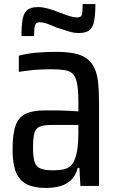

<svg xmlns="http://www.w3.org/2000/svg" viewBox="-20 -844 583 948"><path d="M206 84Q149 84 112.5 66Q76 48 59 6.5Q42 -35 42 -106Q42 -182 57 -224Q72 -266 107.5 -282.5Q143 -299 204 -299Q218 -299 237 -299Q256 -299 277 -298.5Q298 -298 320 -297Q342 -296 367 -294V-338Q367 -395 361 -428.5Q355 -462 340.5 -478Q326 -494 298.5 -498Q271 -502 226 -502Q209 -502 184.5 -501Q160 -500 131.5 -497Q103 -494 73 -489V-569Q115 -580 160.5 -584Q206 -588 256 -588Q311 -588 348.5 -580Q386 -572 409.5 -554Q433 -536 446.5 -507.5Q460 -479 464.5 -436.5Q469 -394 469 -338V74H377L372 -15H364Q353 25 330 46Q307 67 275.5 75.5Q244 84 206 84ZM242 -3Q270 -3 290.5 -7Q311 -11 325.5 -22.5Q340 -34 348 -54Q358 -78 362.5 -110.5Q367 -143 367 -184V-227H233Q194 -227 174.5 -218Q155 -209 149 -184.5Q143 -160 143 -114Q143 -70 150.5 -45.5Q158 -21 180 -12Q202 -3 242 -3ZM86 -666Q86 -717 91.5 -748Q97 -779 114 -794Q131 -809 168 -809Q192 -809 221 -800.5Q250 -792 280 -780Q302 -771 323 -764.5Q344 -758 361 -758Q382 -758 385 -773.5Q388 -789 388 -824H451Q451 -776 445.5 -743.5Q440 -711 423 -696Q406 -681 368 -681Q344 -681 316 -690Q288 -699 259 -708Q235 -719 214 -726.5Q193 -734 176 -734Q157 -734 152.5 -718Q148 -702 148 -666Z"/></svg>

Font: Farlight84_Sys_V01
Style: Regular
Weight: 400
Designer: Ryoko NISHIZUKA  (kana, bopomofo & ideographs); Paul D. Hunt (Latin, Greek & Cyrillic); Sandoll Communications , Soo-you
Foundry: Adobe
Version: Version 2.004;October 29, 2024;FontCreator 14.0.0.2814 64-bi